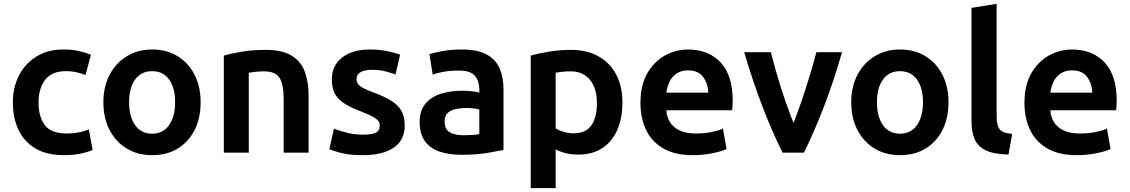

<svg xmlns="http://www.w3.org/2000/svg" viewBox="-20 -796 5890 1001"><path d="M315 13Q222 13 163 -23Q104 -59 75.5 -121Q47 -183 47 -262Q47 -339 78.5 -401.5Q110 -464 169.5 -501Q229 -538 311 -538Q353 -538 388.5 -530.5Q424 -523 454 -510L426 -405Q405 -413 380 -419Q355 -425 322 -425Q251 -425 216 -380.5Q181 -336 181 -262Q181 -186 214 -143Q247 -100 329 -100Q359 -100 389.5 -105.5Q420 -111 443 -122L463 -14Q438 -3 399.5 5Q361 13 315 13Z M773 13Q698 13 641 -21.5Q584 -56 551.5 -118Q519 -180 519 -263Q519 -345 552 -407Q585 -469 642.5 -503.5Q700 -538 773 -538Q848 -538 905 -503.5Q962 -469 994 -407Q1026 -345 1026 -263Q1026 -180 994.5 -118Q963 -56 906.5 -21.5Q850 13 773 13ZM773 -99Q830 -99 861.5 -143.5Q893 -188 893 -263Q893 -338 861.5 -381.5Q830 -425 773 -425Q716 -425 684.5 -381.5Q653 -338 653 -263Q653 -188 684.5 -143.5Q716 -99 773 -99Z M1147 0V-506Q1183 -517 1240.5 -526.5Q1298 -536 1365 -536Q1452 -536 1501 -505.5Q1550 -475 1569.5 -421Q1589 -367 1589 -295V0H1459V-277Q1459 -357 1437 -390.5Q1415 -424 1356 -424Q1333 -424 1311.5 -421.5Q1290 -419 1277 -417V0Z M1872 13Q1803 13 1758.5 1.5Q1714 -10 1697 -18L1721 -125Q1752 -113 1790.5 -103.5Q1829 -94 1873 -94Q1917 -94 1938.5 -104Q1960 -114 1960 -142Q1960 -165 1936.5 -180Q1913 -195 1862 -215Q1817 -232 1783 -251.5Q1749 -271 1729.5 -301.5Q1710 -332 1710 -382Q1710 -454 1763.5 -496Q1817 -538 1910 -538Q1959 -538 2001 -529Q2043 -520 2066 -511L2042 -408Q2019 -416 1989.5 -424Q1960 -432 1918 -432Q1881 -432 1860 -420Q1839 -408 1839 -384Q1839 -361 1857.5 -347Q1876 -333 1927 -314Q1987 -292 2022.5 -269Q2058 -246 2074 -216Q2090 -186 2090 -141Q2090 -65 2032.5 -26Q1975 13 1872 13Z M2386 11Q2321 11 2272 -5.5Q2223 -22 2195.5 -59.5Q2168 -97 2168 -160Q2168 -220 2198.5 -256Q2229 -292 2279.5 -307.5Q2330 -323 2389 -323Q2418 -323 2442.5 -320Q2467 -317 2479 -313V-331Q2479 -372 2456.5 -400Q2434 -428 2372 -428Q2329 -428 2294 -422Q2259 -416 2236 -407L2219 -513Q2243 -522 2288.5 -530Q2334 -538 2386 -538Q2469 -538 2517 -512Q2565 -486 2585 -439Q2605 -392 2605 -328V-14Q2576 -8 2519.5 1.5Q2463 11 2386 11ZM2396 -91Q2421 -91 2443 -92.5Q2465 -94 2479 -97V-225Q2470 -228 2450.5 -230.5Q2431 -233 2410 -233Q2381 -233 2355.5 -227.5Q2330 -222 2314 -207Q2298 -192 2298 -163Q2298 -122 2324.5 -106.5Q2351 -91 2396 -91Z M2747 185V-506Q2784 -517 2841 -526.5Q2898 -536 2956 -536Q3040 -536 3100 -502.5Q3160 -469 3192.5 -407.5Q3225 -346 3225 -262Q3225 -181 3198.5 -119.5Q3172 -58 3120.5 -24Q3069 10 2994 10Q2959 10 2929.5 2.5Q2900 -5 2877 -17V185ZM2971 -101Q3034 -101 3063 -142.5Q3092 -184 3092 -259Q3092 -335 3056 -379.5Q3020 -424 2955 -424Q2928 -424 2908.5 -421.5Q2889 -419 2877 -417V-127Q2892 -117 2917.5 -109Q2943 -101 2971 -101Z M3592 13Q3498 13 3437.5 -22.5Q3377 -58 3348 -119.5Q3319 -181 3319 -259Q3319 -352 3354.5 -413.5Q3390 -475 3446.5 -506.5Q3503 -538 3566 -538Q3674 -538 3737 -470.5Q3800 -403 3800 -271Q3800 -260 3799 -246Q3798 -232 3797 -221H3454Q3458 -164 3497.5 -132Q3537 -100 3608 -100Q3652 -100 3689.5 -107.5Q3727 -115 3749 -126L3768 -19Q3746 -8 3696.5 2.5Q3647 13 3592 13ZM3454 -313H3673Q3671 -360 3646 -394.5Q3621 -429 3567 -429Q3531 -429 3507 -412.5Q3483 -396 3470.5 -369.5Q3458 -343 3454 -313Z M4060 0Q4009 -101 3957 -235.5Q3905 -370 3860 -524H3999Q4013 -468 4032.5 -401Q4052 -334 4074.5 -269.5Q4097 -205 4117 -155Q4137 -205 4159 -269.5Q4181 -334 4201.5 -401Q4222 -468 4236 -524H4370Q4326 -370 4274 -235.5Q4222 -101 4171 0Z M4672 13Q4597 13 4540 -21.5Q4483 -56 4450.5 -118Q4418 -180 4418 -263Q4418 -345 4451 -407Q4484 -469 4541.5 -503.5Q4599 -538 4672 -538Q4747 -538 4804 -503.5Q4861 -469 4893 -407Q4925 -345 4925 -263Q4925 -180 4893.5 -118Q4862 -56 4805.5 -21.5Q4749 13 4672 13ZM4672 -99Q4729 -99 4760.5 -143.5Q4792 -188 4792 -263Q4792 -338 4760.5 -381.5Q4729 -425 4672 -425Q4615 -425 4583.5 -381.5Q4552 -338 4552 -263Q4552 -188 4583.5 -143.5Q4615 -99 4672 -99Z M5238 10Q5161 8 5119.5 -12Q5078 -32 5061.5 -70Q5045 -108 5045 -162V-755L5176 -776V-186Q5176 -144 5191 -123Q5206 -102 5257 -98Z M5594 13Q5500 13 5439.5 -22.5Q5379 -58 5350 -119.5Q5321 -181 5321 -259Q5321 -352 5356.5 -413.5Q5392 -475 5448.5 -506.5Q5505 -538 5568 -538Q5676 -538 5739 -470.5Q5802 -403 5802 -271Q5802 -260 5801 -246Q5800 -232 5799 -221H5456Q5460 -164 5499.5 -132Q5539 -100 5610 -100Q5654 -100 5691.5 -107.5Q5729 -115 5751 -126L5770 -19Q5748 -8 5698.5 2.5Q5649 13 5594 13ZM5456 -313H5675Q5673 -360 5648 -394.5Q5623 -429 5569 -429Q5533 -429 5509 -412.5Q5485 -396 5472.5 -369.5Q5460 -343 5456 -313Z"/></svg>

Font: Ubuntu Sans
Style: Bold
Weight: 700
Designer: Dalton Maag Ltd
Foundry: Dalton Maag Ltd
Version: Version 1.006; ttfautohint (v1.8.4.7-5d5b)